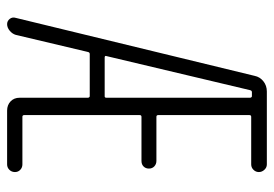

<svg xmlns="http://www.w3.org/2000/svg" viewBox="-135 -635 770 540"><g transform="rotate(90 250.0 -365.0)"><path d="M137.7 -279.3Q136.7 -277.3 137.7 -275.9Q138.7 -274.4 141.6 -274.4H251Q254.9 -274.4 254.9 -279.3V-682.6Q254.9 -687.5 251 -688.5H239.3Q234.4 -688.5 233.4 -682.6ZM47.9 0Q39.1 0 33.2 -7.3Q27.3 -14.6 30.3 -24.4L193.4 -696.3Q196.3 -710.9 208.5 -720.7Q220.7 -730.5 237.3 -730.5H442.4Q451.2 -730.5 457.5 -723.6Q463.9 -716.8 463.9 -708Q463.9 -699.2 457.5 -692.9Q451.2 -686.5 442.4 -686.5H308.6Q303.7 -686.5 303.7 -681.6V-424.8Q303.7 -419.9 308.6 -419.9H432.6Q441.4 -419.9 447.8 -414.1Q454.1 -408.2 454.1 -398.9Q454.1 -389.6 448.2 -383.8Q442.4 -377.9 432.6 -377.9H308.6Q303.7 -377.9 303.7 -373V-47.9Q303.7 -43 308.6 -43H442.4Q451.2 -43 457.5 -37.1Q463.9 -31.2 463.9 -22Q463.9 -12.7 457.5 -6.3Q451.2 0 442.4 0H291Q275.4 0 265.1 -9.8Q254.9 -19.5 254.9 -35.2V-226.6Q254.9 -231.4 251 -232.4H131.8Q127 -232.4 126 -226.6L78.1 -24.4Q75.2 -14.6 66.4 -7.3Q57.6 0 47.9 0Z"/></g></svg>

Font: Rounded-L Mgen+ 1mn light
Style: Regular
Weight: 200
Designer: [Source Han Sans]
Ryoko NISHIZUKA  (kana & ideographs); Paul D. Hunt (Latin, Greek & Cyrillic); Wenlong ZHANG  (bopomofo
Version: Version 1.059.20150602